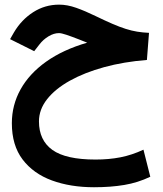

<svg xmlns="http://www.w3.org/2000/svg" viewBox="-20 -472 698 823"><path d="M353.7 -289.1Q249.8 -258.9 177.6 -207.5Q105.5 -156.1 68.1 -88.8Q30.8 -21.6 30.8 56.2Q30.8 150.8 76.8 211.5Q122.8 272.2 202.4 301.4Q282.1 330.6 382.8 330.6Q454.7 330.6 512.8 320.8Q571 311.1 624.2 285.6L594.9 169.6Q545.4 192.7 496.2 202.3Q447.1 211.9 389.6 211.9Q262.1 211.9 204.5 170.6Q147 129.2 147 48.3Q147 -2.4 181.8 -46.7Q216.6 -91 279.5 -126.1Q342.4 -161.1 426.6 -184.2Q510.8 -207.2 609.7 -215L618.7 -331.2Q591.8 -332.4 567.9 -336.3Q544 -340.2 518.6 -348.3Q493.2 -356.3 462 -369.8Q430.9 -383.2 389 -403.5Q345.4 -424.8 306.8 -438.5Q268.3 -452.1 233.4 -452.1Q172.7 -452.1 122.3 -419.8Q71.9 -387.4 39.9 -333.3L23.2 -304.2L126.6 -252.6L148.8 -281.2Q165.1 -302.5 188 -316.3Q210.9 -330.1 232.9 -330.1Q243 -330.1 264.9 -322.8Q286.9 -315.4 321 -302.1Q328.8 -299.1 334.2 -296.8Q339.6 -294.5 344.2 -292.9Q348.7 -291.2 353.7 -289.1Z"/></svg>

Font: Vazir Variable Regular
Style: Regular
Weight: 400
Designer: Saber Rastikerdar
Foundry: Saber Rastikerdar
Version: Version 30.1.0